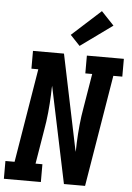

<svg xmlns="http://www.w3.org/2000/svg" viewBox="-68 -1040 745 1086"><g transform="rotate(5 304.5 -496.5)"><path d="M-4 0V-101H48L136 -634H97V-735H273L387 -187Q387 -191 387.5 -194.5Q388 -198 388 -202L389 -239Q391 -289 396 -340Q401 -391 410 -441L442 -634H403V-735H613V-634H562L457 0H337L222 -548Q222 -544 221.5 -540.5Q221 -537 221 -533L220 -496Q218 -446 213 -395Q208 -344 199 -294L167 -101H206V0ZM357 -786 302 -844 466 -993 538 -917Z"/></g></svg>

Font: Iosevka Curly Slab Extended
Style: Bold Italic
Weight: 700
Width: 7
Italic angle: -9°
Monospace: yes
Designer: Belleve Invis
Foundry: Belleve Invis
Version: Version 11.0.0; ttfautohint (v1.8.3)